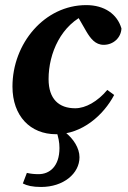

<svg xmlns="http://www.w3.org/2000/svg" viewBox="-20 -519 509 764"><path d="M202.9 15.1C307 15.1 392.2 -61.1 434.3 -141.1L407 -161.2C368.3 -115.1 320.8 -88.2 279.3 -88.2C214.7 -88.2 173.3 -124.5 173.3 -204.3C173.3 -307.4 223.6 -422.7 329.2 -465.6H346.4V-478H275.1L323.6 -393.8C340.2 -365.9 359.2 -340.6 392.7 -340.6C430.7 -340.6 461.5 -368.5 463.3 -405.7C446.6 -463 395.5 -498.7 323.1 -498.7C157 -498.7 29.6 -345.9 29.6 -174.7C29.6 -56.9 100.9 15.1 202.9 15.1ZM70.9 211C86.9 219.6 109.2 225 143.4 225C233 225 296.3 171.3 296.3 106.7C296.3 69.9 271.7 32.7 239.8 7.6V0H203.4C212.4 26.4 216.6 47 216.6 70C216.6 144.1 176.4 174 133.8 174C116.6 174 103.5 172.7 86.9 169L70.9 211Z"/></svg>

Font: Source Serif 4 Variable
Style: Italic
Weight: 400
Italic angle: -12°
Designer: Frank Grießhammer
Foundry: Adobe Systems Incorporated
Version: Version 4.004;hotconv 1.0.116;makeotfexe 2.5.65601